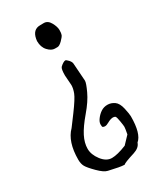

<svg xmlns="http://www.w3.org/2000/svg" viewBox="-196 -683 767 914"><g transform="rotate(-30 187.5 -226.0)"><path d="M179.7 -613.3Q187.5 -614.3 209.5 -614.3Q231.4 -614.3 244.6 -590.3Q257.8 -566.4 257.8 -548.3Q257.8 -530.3 254.4 -522Q251 -513.7 235.4 -498Q219.7 -482.4 209 -482.4H194.3Q175.8 -482.4 157.2 -502.4Q138.7 -522.5 138.7 -555.7Q143.6 -607.4 179.7 -613.3ZM242.2 -279.3Q242.2 -279.3 242.2 -278.3Q242.2 -265.6 223.6 -225.6Q205.1 -185.5 165.5 -139.2Q126 -92.8 108.4 -58.1Q90.8 -23.4 90.8 8.8Q90.8 41 115.2 72.8Q139.6 104.5 169.9 104.5Q200.2 104.5 251 84L289.1 43.9Q294.9 13.7 294.9 5.9Q294.9 5.9 294.9 3.9Q294.9 -2 291 -25.9Q287.1 -49.8 283.2 -55.7Q280.3 -59.6 271.5 -60.5Q269.5 -60.5 267.6 -60.5Q254.9 -59.6 239.3 -50.8Q225.6 -43 217.8 -43H214.8Q208 -43.9 205.1 -45.9Q202.1 -47.9 202.1 -61Q202.1 -74.2 213.9 -89.8Q225.6 -105.5 241.2 -115.7Q256.8 -126 276.9 -126Q296.9 -126 314.5 -113.8Q332 -101.6 339.4 -68.4Q346.7 -35.2 346.7 -22.5Q346.7 72.3 311.5 101.6Q303.7 126 270.5 136.7Q210.9 155.3 208 161.1Q207 162.1 205.1 162.1Q204.1 162.1 203.1 162.1Q184.6 162.1 122.1 147.5Q102.5 143.6 72.8 113.8Q43 84 34.7 68.8Q26.4 53.7 26.4 31.2Q26.4 -67.4 74.2 -115.2Q76.2 -117.2 117.2 -172.9Q158.2 -228.5 167 -251.5Q175.8 -274.4 175.8 -293L171.9 -347.7Q171.9 -383.8 179.7 -391.6Q187.5 -399.4 195.8 -404.3Q204.1 -409.2 209 -409.2Q213.9 -409.2 224.6 -397.5Q234.4 -386.7 235.4 -377Z"/></g></svg>

Font: Drukaatie burti
Style: Light
Weight: 300
Version: Version 0.14